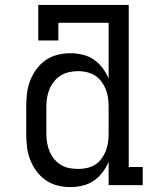

<svg xmlns="http://www.w3.org/2000/svg" viewBox="-20 -755 640 783"><path d="M267 8Q241 8 214.5 1.5Q188 -5 166 -20.5Q144 -36 128 -58Q112 -80 102.5 -105Q93 -130 90 -156.5Q87 -183 87 -210V-320Q87 -347 90 -373.5Q93 -400 102.5 -425Q112 -450 128 -472Q144 -494 166 -509.5Q188 -525 214.5 -531.5Q241 -538 267 -538Q292 -538 317 -532Q342 -526 362.5 -512Q383 -498 398 -478Q413 -458 423 -435V-662H218V-590H136V-735H505V-74H562V0H423V-95Q413 -72 398 -52Q383 -32 362.5 -18Q342 -4 317 2Q292 8 267 8ZM299 -66Q317 -66 335 -70Q353 -74 368 -83.5Q383 -93 394 -108Q405 -123 411.5 -139.5Q418 -156 420.5 -174Q423 -192 423 -210V-320Q423 -338 420.5 -356Q418 -374 411.5 -390.5Q405 -407 394 -422Q383 -437 368 -446.5Q353 -456 335 -460.5Q317 -465 299 -465Q281 -465 262.5 -461Q244 -457 228.5 -447.5Q213 -438 201 -423.5Q189 -409 182 -392Q175 -375 172 -356.5Q169 -338 169 -320V-210Q169 -192 172 -173.5Q175 -155 182 -138Q189 -121 201 -106.5Q213 -92 228.5 -82.5Q244 -73 262.5 -69.5Q281 -66 299 -66Z"/></svg>

Font: Iosevka Slab Extended
Style: Regular
Weight: 400
Width: 7
Monospace: yes
Designer: Belleve Invis
Foundry: Belleve Invis
Version: Version 11.1.1; ttfautohint (v1.8.3)